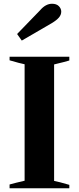

<svg xmlns="http://www.w3.org/2000/svg" viewBox="-20 -1002 420 1022"><path d="M71 -821 193 -947Q223 -982 257 -982Q281 -982 293.5 -969Q306 -956 306 -940Q306 -923 293.5 -908.5Q281 -894 256 -879L96 -786ZM31 -20Q63 -29 111 -40V-660Q89 -664 31 -681V-700H349V-680Q337 -676 318.5 -671.5Q300 -667 292 -665L268 -659V-39Q291 -35 349 -18V0H31Z"/></svg>

Font: Trirong
Style: Bold
Weight: 700
Designer: Katatrad Team
Foundry: CadsonDemak
Version: Version 1.001